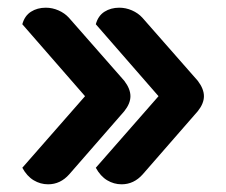

<svg xmlns="http://www.w3.org/2000/svg" viewBox="-20 -542 588 499"><path d="M105 -63Q85 -63 67.5 -73.5Q50 -84 38 -106L201 -292L38 -479Q44 -501 60.5 -511.5Q77 -522 99 -522Q116 -522 132 -515Q148 -508 159 -496L303 -332Q319 -311 319 -292Q319 -273 303 -253L160 -89Q137 -63 105 -63ZM296 -63Q276 -63 258.5 -73.5Q241 -84 229 -106L392 -292L229 -479Q235 -501 251.5 -511.5Q268 -522 290 -522Q307 -522 323 -515Q339 -508 350 -496L494 -332Q510 -311 510 -292Q510 -273 494 -253L351 -89Q328 -63 296 -63Z"/></svg>

Font: K2D
Style: Bold
Weight: 700
Designer: Katatrad Aksorn Co.,Ltd.
Foundry: Cadson Demak Co.,Ltd.
Version: Version 1.000; ttfautohint (v1.6)